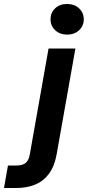

<svg xmlns="http://www.w3.org/2000/svg" viewBox="-141 -740 441 965"><path d="M-121 205 -101 92H-60Q-28 92 -12 79Q4 66 9 35L103 -496H238L144 34Q133 96 105 133.5Q77 171 35 188Q-7 205 -60 205ZM197 -566Q160 -566 136.5 -588Q113 -610 113 -643Q113 -676 136 -698Q159 -720 196 -720Q233 -720 256.5 -698Q280 -676 280 -643Q280 -610 256.5 -588Q233 -566 197 -566Z"/></svg>

Font: DM Sans 36pt
Style: Bold Italic
Weight: 700
Italic angle: -10°
Designer: Colophon Foundry, Jonny Pinhorn
Foundry: Colophon Foundry
Version: Version 4.004;gftools[0.9.30]